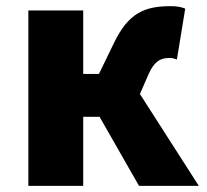

<svg xmlns="http://www.w3.org/2000/svg" viewBox="-20 -603 672 623"><path d="M72 0H250V-224H303L431 0H625L434 -298L461 -360C482 -408 504 -415 532 -415C540 -415 547 -412 554 -410L581 -575C567 -581 551 -583 534 -583C449 -583 397 -561 350 -464L301 -363H250V-569H72Z"/></svg>

Font: Source Han Sans HK Heavy
Style: Regular
Weight: 900
Designer: Ryoko NISHIZUKA 西塚涼子 (kana, bopomofo & ideographs); Paul D. Hunt (Latin, Greek & Cyrillic); Sandoll Communications 산돌커뮤니
Foundry: Adobe
Version: Version 2.000;hotconv 1.0.107;makeotfexe 2.5.65593